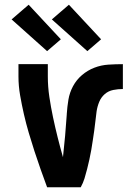

<svg xmlns="http://www.w3.org/2000/svg" viewBox="-20 -791 540 811"><path d="M179 0Q165 -38 151.5 -76Q138 -114 125.5 -152.5Q113 -191 101.5 -230Q90 -269 81 -308.5Q72 -348 65 -388Q58 -428 58 -468V-520H182V-468Q182 -425 188.5 -381.5Q195 -338 204 -295.5Q213 -253 223.5 -211Q234 -169 246 -127Q251 -172 255 -217Q259 -262 262 -307V-309Q264 -340 269 -370Q274 -400 288.5 -427Q303 -454 326.5 -474Q350 -494 378.5 -505Q407 -516 438 -518Q469 -520 499 -520V-415Q479 -415 458.5 -411Q438 -407 422.5 -393.5Q407 -380 399 -360.5Q391 -341 388 -320.5Q385 -300 383 -279.5Q381 -259 378 -239Q375 -219 372 -198.5Q369 -178 365.5 -157.5Q362 -137 357.5 -117Q353 -97 348 -77Q343 -57 337 -37.5Q331 -18 321 0ZM349 -575 199 -709 271 -771 407 -625ZM179 -575 29 -709 101 -771 237 -625Z"/></svg>

Font: Iosevka Curly Extrabold
Style: Regular
Weight: 800
Monospace: yes
Designer: Belleve Invis
Foundry: Belleve Invis
Version: Version 22.1.2; ttfautohint (v1.8.4)